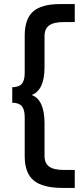

<svg xmlns="http://www.w3.org/2000/svg" viewBox="-20 -720 406 940"><path d="M198 -116V43Q198 79 220.5 95.5Q243 112 293 112H346V200H287Q189 200 145 163.5Q101 127 101 45V-146Q101 -184 86.5 -200.5Q72 -217 40 -217V-293Q72 -293 86.5 -309.5Q101 -326 101 -363V-546Q101 -627 142 -663.5Q183 -700 274 -700H346V-612H293Q243 -612 220.5 -595.5Q198 -579 198 -543V-392Q198 -278 135 -255Q198 -232 198 -116Z"/></svg>

Font: Fivo Sans Med
Style: Regular
Weight: 450
Designer: Alexander Slobzheninov
Foundry: Alexander Slobzheninov
Version: 1.0